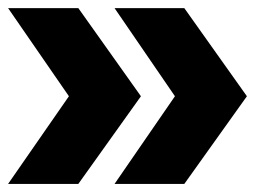

<svg xmlns="http://www.w3.org/2000/svg" viewBox="-29 -628 639 477"><path d="M142.2 -388.9 -8.9 -607.8H165.6L321.1 -388.9L165.6 -171.1H-8.9ZM405.6 -388.9 255.6 -607.8H428.9L584.4 -388.9L428.9 -171.1H255.6Z"/></svg>

Font: Paperlogy 9 Black
Style: Regular
Weight: 900
Designer: redesigned by Lee Juim, glyphs from Gmarket Sans & Montserrat
Foundry: PT&
Version: Version 1.001